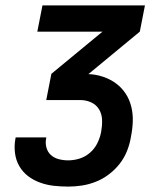

<svg xmlns="http://www.w3.org/2000/svg" viewBox="-20 -690 590 710"><path d="M232 0Q205 0 178.5 -3Q152 -6 127.5 -15Q103 -24 83.5 -39Q64 -54 51.5 -75.5Q39 -97 35.5 -123.5Q32 -150 37 -177L38 -182H151V-180Q147 -162 151.5 -145Q156 -128 168 -117Q180 -106 197 -101.5Q214 -97 232 -97Q253 -97 274 -103.5Q295 -110 312.5 -125Q330 -140 340 -160.5Q350 -181 354 -202Q358 -224 357.5 -245.5Q357 -267 347 -284.5Q337 -302 318 -311Q299 -320 277 -320H151L170 -417L359 -573H118L137 -670H516L497 -573L307 -416Q335 -415 361.5 -406Q388 -397 409 -381.5Q430 -366 444.5 -344Q459 -322 465.5 -295.5Q472 -269 471 -240.5Q470 -212 464 -183Q460 -158 450 -132.5Q440 -107 423 -85Q406 -63 383 -45.5Q360 -28 334.5 -18Q309 -8 283.5 -4Q258 0 232 0Z"/></svg>

Font: Lode
Style: Bold Italic
Weight: 700
Italic angle: -11°
Monospace: yes
Designer: Belleve Invis
Foundry: Belleve Invis
Version: Version 29.2.0; ttfautohint (v1.8.3)